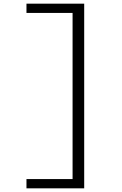

<svg xmlns="http://www.w3.org/2000/svg" viewBox="-20 -821 660 1041"><path d="M123.5 200V150H396L373.5 167.5V-768.5L396 -751H123.5V-801H436.5V200Z"/></svg>

Font: Monaspace Neon Var ExtraLight
Style: Regular
Weight: 200
Designer: Riley Cran and the Lettermatic Team
Version: Version 1.200 (Monaspace Neon Var)